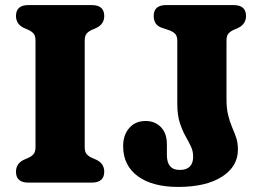

<svg xmlns="http://www.w3.org/2000/svg" viewBox="-20 -720 1032 757"><path d="M314 -140.5Q314 -121 322 -112Q330 -103 343 -97.5L361 -89.5Q391 -74.5 391 -43Q391 0 341.5 0H92Q43 0 43 -43Q43 -74.5 73 -89.5L91 -97.5Q104 -103 112 -112Q120 -121 120 -140.5V-559.5Q120 -579 112 -588Q104 -597 91 -602.5L73 -610.5Q43 -625.5 43 -657Q43 -700 92 -700H341.5Q391 -700 391 -657Q391 -625.5 361 -610.5L343 -602.5Q330 -597 322 -588Q314 -579 314 -559.5ZM918 -130Q918 -63.5 855 -23.2Q792 17 682.5 17Q580.5 17 523 -25.5Q465.5 -68 465.5 -144Q465.5 -188 489.8 -215.5Q514 -243 554 -243Q590.5 -243 614.2 -219Q638 -195 638 -151V-109Q638 -50 688.5 -50Q741.5 -50 741.5 -102.5Q741.5 -125 732 -144.2Q722.5 -163.5 710.2 -185.5Q698 -207.5 688.5 -237.2Q679 -267 679 -311V-559.5Q679 -579 669.2 -588Q659.5 -597 642 -602.5L618 -610.5Q586 -621.5 586 -657Q586 -700 635 -700H900.5Q950 -700 950 -657Q950 -625.5 920 -610.5L902 -602.5Q889 -597 881 -588Q873 -579 873 -559.5V-330.5Q873 -291.5 879.8 -265Q886.5 -238.5 895.2 -218.2Q904 -198 911 -177.8Q918 -157.5 918 -130Z"/></svg>

Font: Fraunces 9pt SuperSoft
Style: Bold
Weight: 700
Version: Version 1.000;[b76b70a41]